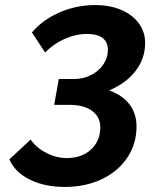

<svg xmlns="http://www.w3.org/2000/svg" viewBox="-20 -729 605 758"><path d="M17 -100 101 -178Q124 -145 163.5 -125Q203 -105 244 -105Q303 -105 339.5 -139Q376 -173 376 -226Q376 -267 344 -291Q312 -315 254 -315H194L212 -417H271Q308 -417 339 -432.5Q370 -448 388 -474.5Q406 -501 406 -533Q406 -563 385 -579Q364 -595 324 -595Q280 -595 236.5 -576Q193 -557 158 -522L106 -601Q150 -652 216 -680.5Q282 -709 356 -709Q414 -709 458.5 -690Q503 -671 528 -637Q553 -603 553 -559Q553 -499 516 -450Q479 -401 411 -372Q464 -353 491.5 -316.5Q519 -280 519 -230Q519 -161 482.5 -106.5Q446 -52 381.5 -21.5Q317 9 236 9Q156 9 97.5 -20Q39 -49 17 -100Z"/></svg>

Font: Sarabun
Style: Bold Italic
Weight: 700
Italic angle: -10°
Designer: Suppakit Chalermlarp | Katatrad Co.,Ltd.
Foundry: Cadson Demak Co.,Ltd.
Version: Version 1.000; ttfautohint (v1.6)